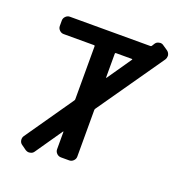

<svg xmlns="http://www.w3.org/2000/svg" viewBox="-142 -906 970 1037"><g transform="rotate(20 343.5 -387.5)"><path d="M391.6 -511.7Q391.6 -509.8 392.6 -509.8Q393.6 -509.8 394.5 -510.7L490.2 -649.4Q493.2 -653.3 488.3 -653.3H396.5Q391.6 -653.3 391.6 -648.4ZM275.4 -156.2Q275.4 -158.2 274.4 -158.2Q273.4 -158.2 272.5 -157.2L166 -2.9Q158.2 8.8 143.6 10.7Q140.6 11.7 137.7 11.7Q127 11.7 118.2 5.9L90.8 -13.7Q79.1 -21.5 76.7 -35.6Q74.2 -49.8 82 -61.5L272.5 -335.9Q275.4 -339.8 275.4 -343.8V-648.4Q275.4 -653.3 271.5 -653.3H95.7Q82 -653.3 71.8 -663.6Q61.5 -673.8 61.5 -687.5V-718.8Q61.5 -732.4 71.8 -742.7Q82 -752.9 95.7 -752.9H558.6Q562.5 -752.9 565.4 -756.8L575.2 -772.5Q583 -784.2 597.7 -786.1Q600.6 -787.1 603.5 -787.1Q614.3 -787.1 623 -780.3L650.4 -761.7Q662.1 -752.9 665 -738.3Q665 -735.4 665 -732.4Q665 -721.7 659.2 -712.9L394.5 -333Q391.6 -329.1 391.6 -324.2V-56.6Q391.6 -43 381.3 -32.7Q371.1 -22.5 357.4 -22.5H310.5Q295.9 -22.5 285.6 -32.7Q275.4 -43 275.4 -56.6Z"/></g></svg>

Font: Gen Jyuu GothicL Medium
Style: Regular
Weight: 500
Designer: [Source Han Sans]
Ryoko NISHIZUKA  (kana & ideographs); Paul D. Hunt (Latin, Greek & Cyrillic); Wenlong ZHANG  (bopomofo
Version: Version 1.002.20150607